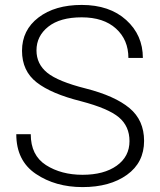

<svg xmlns="http://www.w3.org/2000/svg" viewBox="-20 -741 641 771"><path d="M500 -174.3Q500 -233.9 457.5 -269.8Q415 -305.7 305.2 -334.5Q186 -364.3 127.2 -410.2Q68.4 -456.1 68.4 -537.1Q68.4 -620.1 134.5 -670.7Q200.7 -721.2 308.1 -721.2Q419.9 -721.2 486.8 -660.6Q553.7 -600.1 553.7 -508.3H495.6Q495.6 -581.1 445.8 -626.2Q396 -671.4 308.1 -671.4Q221.2 -671.4 173.8 -633.8Q126.5 -596.2 126.5 -538.6Q126.5 -483.9 169.9 -448.7Q213.4 -413.6 324.2 -385.7Q440.9 -356 499.8 -307.1Q558.6 -258.3 558.6 -175.3Q558.6 -88.4 490 -39.1Q421.4 10.3 311.5 10.3Q202.6 10.3 124 -42.7Q45.4 -95.7 45.4 -202.1H103.5Q103.5 -117.2 164.6 -78.1Q225.6 -39.1 311.5 -39.1Q397.5 -39.1 448.7 -75.7Q500 -112.3 500 -174.3Z"/></svg>

Font: Roboto Web
Style: Light
Weight: 300
Designer: Google
Version: Version 1.200310; 2013